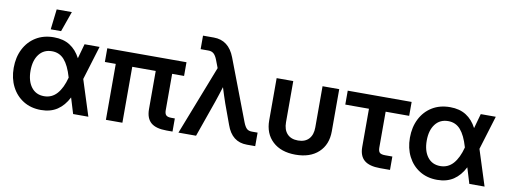

<svg xmlns="http://www.w3.org/2000/svg" viewBox="-60 -1059 3710 1400"><g transform="rotate(10 1794.5 -359.0)"><path d="M279.3 11.7Q204.6 11.7 148.7 -22.9Q92.8 -57.6 61.8 -118.4Q30.8 -179.2 30.8 -256.8Q30.8 -335.4 61.8 -396.5Q92.8 -457.5 149.2 -492.2Q205.6 -526.9 282.2 -526.9Q352.1 -526.9 400.6 -496.1Q449.2 -465.3 479.5 -406.7L509.8 -515.6H621.1L544.4 -264.6L628.9 0H516.1L480.5 -116.7Q448.7 -53.7 399.2 -21Q349.6 11.7 279.3 11.7ZM438 -255.9 437 -259.3Q413.1 -342.3 377.2 -383.3Q341.3 -424.3 285.6 -424.3Q224.6 -424.3 189.9 -378.9Q155.3 -333.5 155.3 -257.8Q155.3 -181.6 189.5 -136.5Q223.6 -91.3 284.2 -91.3Q341.3 -91.3 379.4 -134Q417.5 -176.8 438 -255.9ZM248 -580.1 265.6 -730.5H377.9L324.7 -580.1Z M1208 0Q1128.4 0 1091.6 -32Q1054.7 -64 1054.7 -131.8V-414.1H880.9V0H758.8V-414.1H678.2V-515.6H1264.6V-414.1H1176.3V-144Q1176.3 -118.7 1187.5 -107.9Q1198.7 -97.2 1225.6 -97.2H1252V0Z M1295.9 0 1495.6 -512.7 1473.6 -570.3Q1461.9 -600.6 1446.8 -614Q1431.6 -627.4 1407.2 -627.4H1349.6V-727.5H1429.7Q1540.5 -727.5 1585.9 -608.4L1757.8 -157.2Q1769.5 -127 1783.2 -113.5Q1796.9 -100.1 1821.8 -100.1H1864.3V0H1802.2Q1691.4 0 1649.9 -119.1L1595.2 -268.6Q1585.4 -296.9 1576.2 -325.4Q1566.9 -354 1558.1 -382.8Q1549.3 -354 1540 -325.7Q1530.8 -297.4 1521 -268.6L1426.3 0Z M2163.6 10.3Q2056.2 10.3 1994.1 -47.4Q1932.1 -105 1932.1 -203.6V-515.6H2055.2V-210.4Q2055.2 -155.8 2083.5 -125.2Q2111.8 -94.7 2163.6 -94.7Q2215.8 -94.7 2243.9 -125.2Q2272 -155.8 2272 -210.4V-515.6H2395.5V-203.6Q2395.5 -105 2333.5 -47.4Q2271.5 10.3 2163.6 10.3Z M2788.1 0Q2709 0 2671.4 -31.7Q2633.8 -63.5 2633.8 -129.9V-412.6H2458.5V-515.6H2931.6V-412.6H2757.3V-147.9Q2757.3 -120.1 2768.3 -109.6Q2779.3 -99.1 2809.6 -99.1H2862.3V0Z M3212.9 11.7Q3138.2 11.7 3082.3 -22.9Q3026.4 -57.6 2995.4 -118.4Q2964.4 -179.2 2964.4 -256.8Q2964.4 -335.4 2995.4 -396.5Q3026.4 -457.5 3082.8 -492.2Q3139.2 -526.9 3215.8 -526.9Q3285.6 -526.9 3334.2 -496.1Q3382.8 -465.3 3413.1 -406.7L3443.4 -515.6H3554.7L3478 -264.6L3562.5 0H3449.7L3414.1 -116.7Q3382.3 -53.7 3332.8 -21Q3283.2 11.7 3212.9 11.7ZM3371.6 -255.9 3370.6 -259.3Q3346.7 -342.3 3310.8 -383.3Q3274.9 -424.3 3219.2 -424.3Q3158.2 -424.3 3123.5 -378.9Q3088.9 -333.5 3088.9 -257.8Q3088.9 -181.6 3123 -136.5Q3157.2 -91.3 3217.8 -91.3Q3274.9 -91.3 3313 -134Q3351.1 -176.8 3371.6 -255.9Z"/></g></svg>

Font: Inter Display SemiBold
Style: Regular
Weight: 600
Designer: Rasmus Andersson
Foundry: rsms
Version: Version 4.001;git-9221beed3